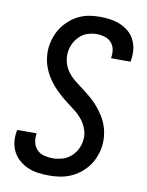

<svg xmlns="http://www.w3.org/2000/svg" viewBox="-85 -804 669 873"><g transform="rotate(10 250.0 -367.5)"><path d="M204 8Q178 8 153.5 5Q129 2 107 -7Q85 -16 66.5 -31Q48 -46 36.5 -66.5Q25 -87 21.5 -111.5Q18 -136 22 -161Q23 -164 23.5 -166.5Q24 -169 24 -171H114Q114 -170 113.5 -168.5Q113 -167 113 -166Q110 -146 115 -127Q120 -108 133 -95Q146 -82 165 -77Q184 -72 204 -72Q224 -72 245.5 -77.5Q267 -83 284.5 -97Q302 -111 313 -130.5Q324 -150 327 -171Q332 -197 324.5 -221.5Q317 -246 302.5 -265.5Q288 -285 269.5 -300Q251 -315 231.5 -329.5Q212 -344 194 -360Q176 -376 160 -394Q144 -412 131 -433Q118 -454 110 -477Q102 -500 99.5 -525.5Q97 -551 101 -577Q105 -600 114 -622.5Q123 -645 137.5 -664.5Q152 -684 171.5 -700Q191 -716 213.5 -726Q236 -736 259.5 -739.5Q283 -743 306 -743Q330 -743 354 -739.5Q378 -736 399.5 -727Q421 -718 438.5 -703.5Q456 -689 466.5 -668.5Q477 -648 480 -624Q483 -600 479 -575Q479 -573 478.5 -570.5Q478 -568 477 -566H387Q388 -567 388 -568.5Q388 -570 388 -571Q391 -590 387.5 -608Q384 -626 372 -639Q360 -652 342 -657.5Q324 -663 306 -663Q286 -663 265.5 -657Q245 -651 229 -636.5Q213 -622 203 -603Q193 -584 190 -564Q186 -538 192.5 -513.5Q199 -489 213.5 -469.5Q228 -450 247 -435Q266 -420 285.5 -405.5Q305 -391 323 -375.5Q341 -360 357 -341.5Q373 -323 386 -302.5Q399 -282 407 -259Q415 -236 417.5 -210.5Q420 -185 416 -159Q412 -135 402.5 -112Q393 -89 377.5 -69Q362 -49 341.5 -33.5Q321 -18 298 -8.5Q275 1 251 4.5Q227 8 204 8Z"/></g></svg>

Font: Iosevka Curly Medium Oblique
Style: Regular
Weight: 500
Italic angle: -9°
Monospace: yes
Designer: Belleve Invis
Foundry: Belleve Invis
Version: Version 11.1.0; ttfautohint (v1.8.3)